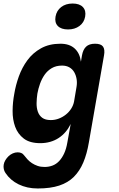

<svg xmlns="http://www.w3.org/2000/svg" viewBox="-56 -808 676 1089"><path d="M345 -105Q333 -80 316 -60Q299 -40 277 -25.5Q255 -11 228.5 -3.5Q202 4 173 4Q113 4 79 -22Q45 -48 30 -89Q15 -130 15.5 -179.5Q16 -229 25 -276Q33 -325 51 -375Q69 -425 99.5 -466.5Q130 -508 176.5 -534Q223 -560 287 -560Q338 -560 367.5 -533Q397 -506 403 -458L409 -494Q415 -527 432.5 -543.5Q450 -560 483 -560Q517 -560 528.5 -543.5Q540 -527 534 -494L448 0Q437 65 416.5 113.5Q396 162 363 195Q330 228 280 244.5Q230 261 158 261Q127 261 100 255Q73 249 49.5 237.5Q26 226 7.5 210Q-11 194 -25 173Q-32 163 -34.5 150.5Q-37 138 -35 126Q-33 113 -25.5 100.5Q-18 88 -7.5 78Q3 68 16.5 62Q30 56 44 56Q55 56 64 59.5Q73 63 79 71Q89 84 100 96Q111 108 125.5 117.5Q140 127 157.5 133Q175 139 197 139Q221 139 242 131Q263 123 279.5 105.5Q296 88 308 62Q320 36 326 0ZM232 -127Q256 -127 278 -135.5Q300 -144 318 -158.5Q336 -173 348 -192Q360 -211 364 -232L378 -315Q382 -338 378.5 -359.5Q375 -381 365 -398.5Q355 -416 337.5 -426Q320 -436 296 -436Q262 -436 237.5 -421.5Q213 -407 197 -384Q181 -361 171 -333Q161 -305 156 -277Q152 -250 151.5 -223.5Q151 -197 158.5 -175Q166 -153 183.5 -140Q201 -127 232 -127ZM330 -641Q291 -641 272 -660.5Q253 -680 259 -714Q265 -748 291 -768Q317 -788 356 -788Q395 -788 414 -768Q433 -748 427 -714Q421 -680 394.5 -660.5Q368 -641 330 -641Z"/></svg>

Font: Maple Mono
Style: Bold Italic
Weight: 700
Italic angle: -10°
Monospace: yes
Designer: subframe7536
Version: Version 7.000